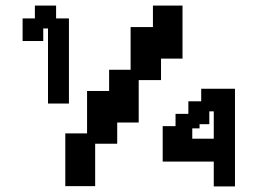

<svg xmlns="http://www.w3.org/2000/svg" viewBox="-20 -656 923 688"><path d="M214 11V-178H292V-330H371V-406H448V-559H528V-636H634V-446H557V-369H477V-217H400V-141H321V11ZM152 -285V-554H135V-509H61V-590H105V-636H181V-590H227V-285ZM746 12V-77H563V-204H609V-248H655V-293H701V-338H822V12ZM669 -159H746V-257H730V-211H695V-196H669Z"/></svg>

Font: Pixelify Sans SemiBold
Style: Regular
Weight: 600
Designer: Stefie Justprince
Foundry: Typecalism Foundryline
Version: Version 1.000